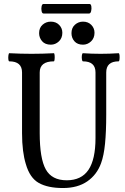

<svg xmlns="http://www.w3.org/2000/svg" viewBox="-20 -934 628 967"><path d="M297 13Q221 13 175.5 -12.5Q130 -38 110 -108Q101 -137 96 -176Q91 -215 91 -264V-569Q91 -625 27 -625Q23 -625 22 -635.5Q21 -646 22.5 -656Q24 -666 27 -666Q84 -663 139 -663Q194 -663 251 -666Q254 -666 255 -656Q256 -646 255 -635.5Q254 -625 251 -625Q180 -625 180 -569V-264Q180 -136 210.5 -81Q241 -26 316 -26Q390 -26 425.5 -78.5Q461 -131 461 -239V-569Q461 -625 398 -625Q394 -625 392.5 -635.5Q391 -646 392.5 -656Q394 -666 398 -666Q442 -663 487 -663Q532 -663 577 -666Q581 -666 582 -656Q583 -646 582 -635.5Q581 -625 577 -625Q515 -625 515 -569V-356Q515 -271 509 -210.5Q503 -150 489 -112Q468 -54 419.5 -20.5Q371 13 297 13ZM398 -709Q370 -709 355 -726Q340 -743 340 -767Q340 -794 357.5 -809.5Q375 -825 398 -825Q424 -825 440 -808.5Q456 -792 456 -769Q456 -742 438.5 -725.5Q421 -709 398 -709ZM236 -709Q207 -709 192 -726.5Q177 -744 177 -767Q177 -794 194.5 -809.5Q212 -825 236 -825Q262 -825 278 -808.5Q294 -792 294 -769Q294 -742 276.5 -725.5Q259 -709 236 -709ZM199 -866Q192 -866 189.5 -878Q187 -890 189.5 -902Q192 -914 199 -914H431Q438 -914 440 -902Q442 -890 439 -878Q436 -866 429 -866Z"/></svg>

Font: Junicode Two Beta Condensed Medium
Style: Regular
Weight: 500
Width: 3
Designer: Peter S. Baker
Foundry: Briery Creek Software
Version: Version 1.053; ttfautohint (v1.8.4)